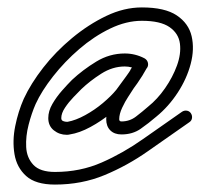

<svg xmlns="http://www.w3.org/2000/svg" viewBox="-20 -392 539 517"><path d="M377 -211Q373 -204 366 -202Q359 -200 353 -203Q335 -213 316 -213Q283 -213 252.5 -193.5Q222 -174 199 -152Q191 -144 178 -130.5Q165 -117 155 -102Q145 -87 145 -74Q145 -68 150 -66Q155 -64 160 -64Q161 -64 162 -64Q184 -68 209.5 -82Q235 -96 257 -114.5Q279 -133 293 -150Q307 -169 320.5 -187.5Q334 -206 345 -227Q349 -234 356 -235.5Q363 -237 368 -234Q374 -231 377 -224.5Q380 -218 376 -211Q372 -202 366 -194Q366 -194 367 -194Q367 -195 367 -195Q365 -191 363 -188Q361 -185 359 -182Q359 -182 359 -182Q359 -182 359 -182Q350 -169 341.5 -156.5Q333 -144 325 -131Q325 -131 325 -131Q325 -131 325 -131Q317 -119 309 -102Q301 -85 301 -71Q301 -65 307 -65Q329 -65 346 -78Q363 -91 379 -105Q404 -125 424.5 -154.5Q445 -184 456.5 -215.5Q468 -247 464.5 -274.5Q461 -302 436.5 -319Q412 -336 362 -336Q320 -336 276.5 -315Q233 -294 193.5 -260Q154 -226 123 -186.5Q92 -147 76 -112Q65 -87 57 -56Q49 -25 50.5 4Q52 33 70 52Q88 71 128 71Q196 71 254 45.5Q312 20 365 -17.5Q418 -55 470 -91Q470 -91 470 -91Q470 -91 470 -91Q476 -95 483 -94Q490 -93 494 -87Q498 -81 497 -74Q496 -67 490 -63Q434 -24 378.5 15Q323 54 261.5 79.5Q200 105 128 105Q76 105 50.5 82Q25 59 19 23Q13 -13 21 -52.5Q29 -92 44 -126Q63 -167 96.5 -210Q130 -253 174 -289.5Q218 -326 266 -349Q314 -372 362 -372Q424 -372 456 -350.5Q488 -329 496 -294.5Q504 -260 493.5 -220Q483 -180 458.5 -142.5Q434 -105 401 -78Q380 -60 358.5 -45Q337 -30 307 -30Q288 -30 277 -41Q266 -52 266 -71Q266 -90 275.5 -111.5Q285 -133 295 -150Q295 -150 295 -150Q295 -150 295 -150Q303 -163 312 -175.5Q321 -188 330 -201Q330 -201 330 -201Q330 -201 330 -201Q331 -204 333 -207Q335 -210 337 -213Q337 -213 337 -213Q337 -213 337 -213Q341 -219 345 -226Q348 -234 355 -235Q362 -236 368 -233Q374 -230 377 -223.5Q380 -217 376 -210Q364 -188 350 -168Q336 -148 320 -128Q304 -108 278.5 -87Q253 -66 223.5 -50Q194 -34 168 -30Q164 -29 160 -29Q140 -29 125 -41Q110 -53 110 -74Q110 -93 121 -112Q132 -131 147 -148Q162 -165 174 -177Q203 -204 239 -226Q275 -248 316 -248Q344 -248 369 -235Q376 -231 378 -224Q380 -217 377 -211Z"/></svg>

Font: FRB American Cursive
Style: Italic
Weight: 400
Italic angle: -25°
Version: Version 2.0;Modular Font Editor K font №1